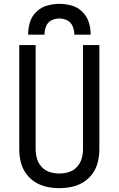

<svg xmlns="http://www.w3.org/2000/svg" viewBox="-20 -969 616 997"><path d="M288 8Q321 8 353.5 1Q386 -6 414.5 -24Q443 -42 462 -69.5Q481 -97 488.5 -129.5Q496 -162 496 -195V-735H411V-195Q411 -170 404 -145.5Q397 -121 379.5 -102Q362 -83 337.5 -75.5Q313 -68 288 -68Q263 -68 238.5 -75.5Q214 -83 196.5 -102Q179 -121 172 -145.5Q165 -170 165 -195V-735H80V-195Q80 -162 87.5 -129.5Q95 -97 114 -69.5Q133 -42 161.5 -24Q190 -6 222.5 1Q255 8 288 8ZM126 -789H211Q211 -811 219 -832Q227 -853 246.5 -863Q266 -873 288 -873Q310 -873 329.5 -863Q349 -853 357.5 -832Q366 -811 366 -789H451Q451 -822 441 -853.5Q431 -885 407.5 -908Q384 -931 352.5 -940Q321 -949 288 -949Q256 -949 224.5 -940Q193 -931 169 -908Q145 -885 135.5 -853.5Q126 -822 126 -789Z"/></svg>

Font: Iosevka Sparkle
Style: Regular
Weight: 400
Designer: Belleve Invis
Foundry: Belleve Invis
Version: Version 4.5.0; ttfautohint (v1.8.3)